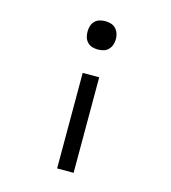

<svg xmlns="http://www.w3.org/2000/svg" viewBox="-110 -617 821 922"><g transform="rotate(15 300.0 -156.5)"><path d="M300 -387Q286 -387 272 -391Q258 -395 248 -405.5Q238 -416 234 -429.5Q230 -443 230 -458Q230 -472 234 -485.5Q238 -499 248 -509.5Q258 -520 272 -524Q286 -528 300 -528Q314 -528 328 -524Q342 -520 352 -509.5Q362 -499 366.5 -485.5Q371 -472 371 -458Q371 -443 366.5 -429.5Q362 -416 352 -405.5Q342 -395 328 -391Q314 -387 300 -387ZM259 215V-260H341V215Z"/></g></svg>

Font: Iosevka Extended
Style: Regular
Weight: 400
Width: 7
Monospace: yes
Designer: Belleve Invis
Foundry: Belleve Invis
Version: Version 32.5.0; ttfautohint (v1.8.4)